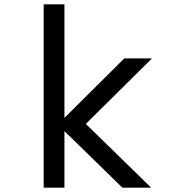

<svg xmlns="http://www.w3.org/2000/svg" viewBox="-20 -868 790 888"><path d="M546 0 247 -292 555 -598H683L377 -295L679 0ZM182 0V-848H278V0Z"/></svg>

Font: Martian Mono SemiExpanded Light
Style: Regular
Weight: 300
Width: 6
Monospace: yes
Designer: Roman Shamin
Foundry: Evil Martians
Version: Version 0.930